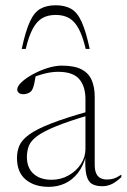

<svg xmlns="http://www.w3.org/2000/svg" viewBox="-20 -716 492 746"><path d="M330.5 -285V-270Q247 -245.5 197.5 -225.2Q148 -205 123.8 -186.8Q99.5 -168.5 92 -148.8Q84.5 -129 84.5 -106Q84.5 -64 110.2 -40.8Q136 -17.5 180.5 -17.5Q216 -17.5 246 -34.2Q276 -51 294 -78.2Q312 -105.5 312 -136.5V-331Q312 -380.5 287.8 -408.8Q263.5 -437 205.5 -437Q181 -437 153 -430Q125 -423 88.5 -407L119 -423Q116.5 -407 113.8 -394.5Q111 -382 108 -373.8Q105 -365.5 100.5 -361Q95.5 -356 87.2 -353Q79 -350 70.5 -350Q59.5 -350 53.2 -355.2Q47 -360.5 47 -368Q47 -381.5 64.5 -397.5Q82 -413.5 108.8 -428Q135.5 -442.5 165.2 -451.8Q195 -461 220 -461Q269.5 -461 297.2 -446.2Q325 -431.5 336.5 -404.2Q348 -377 348 -340V-76.5Q348 -54.5 354 -41.8Q360 -29 371 -23.8Q382 -18.5 396 -18.5Q410 -18.5 422 -22.2Q434 -26 451.5 -37.5V-28Q433.5 -10.5 415.8 -1.5Q398 7.5 377.5 7.5Q352 7.5 336.8 -1.8Q321.5 -11 315.5 -37Q309.5 -63 312 -113L315 -114Q304 -71 282.5 -43.8Q261 -16.5 232.2 -3.2Q203.5 10 169.5 10Q114 10 80 -18.2Q46 -46.5 46 -102Q46 -128 55.2 -150Q64.5 -172 93 -193Q121.5 -214 178.5 -236.2Q235.5 -258.5 330.5 -285ZM196.5 -658Q166.5 -658 145 -646Q123.5 -634 107.8 -605.2Q92 -576.5 80 -526H64.5Q79 -594.5 95.8 -631.2Q112.5 -668 136.8 -681.8Q161 -695.5 196.5 -695.5Q232 -695.5 256.2 -681.8Q280.5 -668 297.2 -631.2Q314 -594.5 328.5 -526H313Q301 -576.5 285.2 -605.2Q269.5 -634 248 -646Q226.5 -658 196.5 -658Z"/></svg>

Font: Newsreader 36pt ExtraLight
Style: Regular
Weight: 250
Designer: Hugues Gentile
Foundry: Production Type
Version: Version 1.003